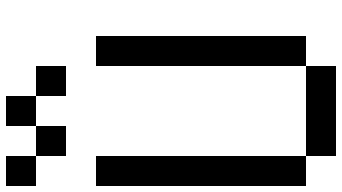

<svg xmlns="http://www.w3.org/2000/svg" viewBox="-270 -870 1140 640"><g transform="rotate(-90 300.0 -550.0)"><path d="M0 -100V-800H100V-100ZM100 -1100V-1000H0V-1100ZM100 -100H400V0H100ZM100 -1000H200V-900H100ZM300 -1100V-1000H200V-1100ZM300 -1000H400V-900H300ZM400 -100V-800H500V-100Z"/></g></svg>

Font: Galmuri9 Regular
Style: Regular
Weight: 400
Designer: Lee Minseo (quiple)
Version: Version 2.399;hotconv 1.1.1;makeotfexe 2.6.0 DEVELOPMENT